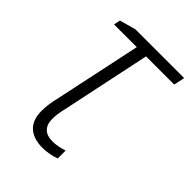

<svg xmlns="http://www.w3.org/2000/svg" viewBox="-167 -606 694 694"><g transform="rotate(45 180.0 -259.5)"><path d="M175.8 10.3Q129.9 10.3 104.5 -12.7Q79.1 -35.6 79.1 -82.5Q79.1 -97.2 81.5 -116.5Q84 -135.7 89.8 -158.7L159.7 -488.3H43.5L48.8 -513.2L110.8 -530.3H359.9L351.1 -488.3H207L136.7 -154.3Q131.8 -134.8 129.4 -119.1Q127 -103.5 127 -89.4Q127 -61 141.6 -46.4Q156.2 -31.7 185.1 -31.7Q199.7 -31.7 214.1 -34.7Q228.5 -37.6 242.2 -42V-2Q229.5 3.4 211.7 6.8Q193.8 10.3 175.8 10.3Z"/></g></svg>

Font: Open Sans SemiCondensed Light
Style: Italic
Weight: 300
Width: 4
Italic angle: -12°
Designer: Monotype Design Team
Foundry: Monotype Imaging Inc.
Version: Version 3.000